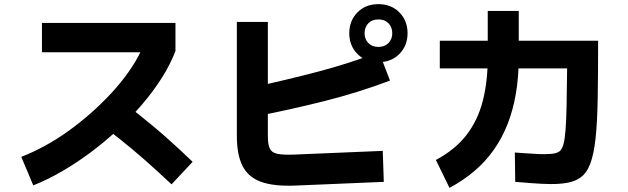

<svg xmlns="http://www.w3.org/2000/svg" viewBox="-20 -853 3040 929"><path d="M141 44 83 -94Q137 -115 194.5 -146Q252 -177 308 -217Q364 -257 417 -303.5Q470 -350 517 -400.5Q564 -451 601.5 -504Q639 -557 664 -610L701 -600H183V-742H829V-606Q804 -541 762.5 -475.5Q721 -410 666.5 -346.5Q612 -283 548.5 -224Q485 -165 417 -114.5Q349 -64 279 -23.5Q209 17 141 44ZM810 39Q779 10 747 -19.5Q715 -49 682 -78Q649 -107 616.5 -134Q584 -161 553 -185.5Q522 -210 493 -231L580 -354Q610 -332 643.5 -305.5Q677 -279 711.5 -250.5Q746 -222 780 -192Q814 -162 847.5 -131Q881 -100 912 -70Z M1832 -123 1837 27 1407 45Q1304 49 1242.5 26.5Q1181 4 1153.5 -50Q1126 -104 1126 -196V-747H1276V-196Q1276 -155 1285 -135Q1294 -115 1321 -109Q1348 -103 1402 -105ZM1218 -290 1199 -430Q1361 -465 1514 -505Q1667 -545 1814 -601L1867 -463Q1713 -405 1550 -364Q1387 -323 1218 -290ZM1811 -552Q1749 -552 1709.5 -592Q1670 -632 1670 -692Q1670 -753 1709.5 -793Q1749 -833 1811 -833Q1873 -833 1912.5 -793Q1952 -753 1952 -692Q1952 -632 1912.5 -592Q1873 -552 1811 -552ZM1811 -626Q1842 -626 1860 -645Q1878 -664 1878 -692Q1878 -721 1860 -740Q1842 -759 1811 -759Q1780 -759 1762 -740Q1744 -721 1744 -692Q1744 -664 1762 -645Q1780 -626 1811 -626Z M2473 27 2471 -115Q2491 -114 2522 -111.5Q2553 -109 2587 -107.5Q2621 -106 2647.5 -108.5Q2674 -111 2686 -120Q2699 -129 2706 -154Q2713 -179 2716.5 -225Q2720 -271 2721.5 -344Q2723 -417 2724 -522H2108V-656H2874Q2874 -494 2872 -377Q2870 -260 2861.5 -182.5Q2853 -105 2835.5 -59.5Q2818 -14 2787 7Q2762 25 2724.5 31.5Q2687 38 2644 37.5Q2601 37 2556.5 33.5Q2512 30 2473 27ZM2155 56 2089 -79Q2181 -128 2236 -198.5Q2291 -269 2315.5 -363Q2340 -457 2340 -576V-800H2490V-576Q2490 -483 2476.5 -402.5Q2463 -322 2436.5 -254Q2410 -186 2369.5 -128.5Q2329 -71 2275.5 -25.5Q2222 20 2155 56Z"/></svg>

Font: Murecho Thin
Style: Bold
Weight: 700
Version: Version 1.010